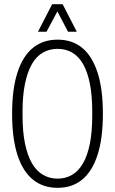

<svg xmlns="http://www.w3.org/2000/svg" viewBox="-20 -888 551 920"><path d="M256 12Q186 12 137.5 -27.5Q89 -67 63.5 -146Q38 -225 38 -343Q38 -461 63.5 -540Q89 -619 137.5 -658.5Q186 -698 256 -698Q326 -698 374 -658.5Q422 -619 447.5 -540Q473 -461 473 -343Q473 -225 447.5 -146Q422 -67 374 -27.5Q326 12 256 12ZM256 -32Q294 -32 325 -50Q356 -68 377.5 -105Q399 -142 410.5 -199Q422 -256 422 -335V-352Q422 -431 410.5 -488Q399 -545 377.5 -582Q356 -619 325 -636.5Q294 -654 256 -654Q218 -654 186.5 -636.5Q155 -619 133.5 -582Q112 -545 100 -488Q88 -431 88 -352V-335Q88 -256 100 -199Q112 -142 133.5 -105Q155 -68 186.5 -50Q218 -32 256 -32ZM162 -736 230 -868H280L348 -736H306L243 -856H267L203 -736Z"/></svg>

Font: Archivo ExtraCondensed Thin
Style: Regular
Weight: 250
Width: 2
Designer: Hector Gatti
Foundry: Omnibus-Type
Version: Version 2.001